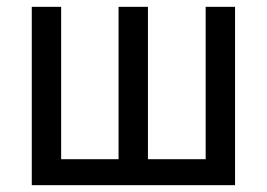

<svg xmlns="http://www.w3.org/2000/svg" viewBox="-20 -542 781 562"><path d="M73 0V-522H159V-76H327V-522H413V-76H582V-522H668V0Z"/></svg>

Font: Boldmen Medium
Style: Regular
Weight: 400
Designer: Matt McInerney, Pablo Impallari, Rodrigo Fuenzalida
Foundry: LIVING CONCEPT
Version: Version 1.000